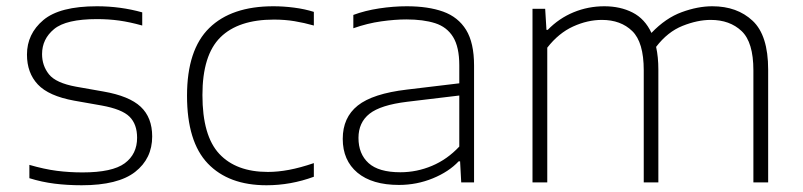

<svg xmlns="http://www.w3.org/2000/svg" viewBox="-20 -568 2500 598"><path d="M234.5 9Q189.5 9 149.8 4Q110 -1 71.5 -13V-54.5Q118 -41 156.8 -36Q195.5 -31 237 -31Q330 -31 368.5 -59.5Q407 -88 407 -139Q407 -181 383.5 -204.5Q360 -228 296 -239.5L211 -254.5Q131.5 -269 97.8 -305Q64 -341 64 -398Q64 -462.5 115 -505.5Q166 -548.5 282 -548.5Q355 -548.5 423 -529.5V-488.5Q383.5 -499.5 350.8 -504Q318 -508.5 282 -508.5Q186 -508.5 148.5 -477.5Q111 -446.5 111 -399.5Q111 -363.5 132.5 -336.5Q154 -309.5 217 -298L302 -283Q382.5 -269 418.2 -235.5Q454 -202 454 -143Q454 -74 400.8 -32.5Q347.5 9 234.5 9Z M810 9Q692 9 627.2 -58.8Q562.5 -126.5 562.5 -270Q562.5 -413 631.8 -480.8Q701 -548.5 831.5 -548.5Q863.5 -548.5 896.2 -544.2Q929 -540 957.5 -531V-488.5Q927.5 -497 897.5 -502Q867.5 -507 833 -507Q722.5 -507 666.5 -451.8Q610.5 -396.5 610.5 -272Q610.5 -145 663 -88.8Q715.5 -32.5 814.5 -32.5Q845.5 -32.5 880.2 -39Q915 -45.5 957.5 -60V-17.5Q885.5 9 810 9Z M1222.5 8Q1139 8 1093.2 -30.2Q1047.5 -68.5 1047.5 -135.5Q1047.5 -202 1094.2 -239.2Q1141 -276.5 1247.5 -289L1410.5 -308.5V-364.5Q1410.5 -421.5 1391.2 -452.8Q1372 -484 1335.2 -495.8Q1298.5 -507.5 1245.5 -507.5Q1210.5 -507.5 1167.5 -501.5Q1124.5 -495.5 1080.5 -480V-521.5Q1116.5 -535 1161 -541.8Q1205.5 -548.5 1247 -548.5Q1313.5 -548.5 1360.2 -531.8Q1407 -515 1431.8 -474.8Q1456.5 -434.5 1456.5 -364V0H1416.5L1413 -65.5H1408.5Q1378 -33 1328 -12.5Q1278 8 1222.5 8ZM1096.5 -138.5Q1096.5 -88.5 1128 -60Q1159.5 -31.5 1227 -31.5Q1278 -31.5 1325.5 -51.5Q1373 -71.5 1410.5 -111.5V-270.5L1248 -251Q1165.5 -241 1131 -213.8Q1096.5 -186.5 1096.5 -138.5Z M1638.5 0V-540.5H1678L1682 -475H1686Q1721 -511 1766.5 -529.8Q1812 -548.5 1862 -548.5Q1912 -548.5 1950.2 -529Q1988.5 -509.5 2009 -465.5Q2053.5 -512 2103.5 -530.2Q2153.5 -548.5 2198.5 -548.5Q2276 -548.5 2324.2 -503.2Q2372.5 -458 2372.5 -351V0H2326.5V-349Q2326.5 -436.5 2289.8 -471.2Q2253 -506 2193.5 -506Q2152.5 -506 2106 -487.5Q2059.5 -469 2023.5 -422Q2030.5 -390.5 2030.5 -351V0H1985V-349Q1985 -436.5 1949.2 -471.2Q1913.5 -506 1854.5 -506Q1810 -506 1765 -485.5Q1720 -465 1684.5 -419.5V0Z"/></svg>

Font: Encode Sans Expanded Expanded ExtraLight
Style: Regular
Weight: 200
Width: 7
Designer: Multiple Designers
Foundry: Impallari Type
Version: Version 3.000; ttfautohint (v1.8.3) -l 8 -r 50 -G 200 -x 14 